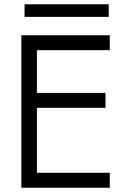

<svg xmlns="http://www.w3.org/2000/svg" viewBox="-20 -879 604 899"><path d="M95 -859H489V-800H95ZM80 0V-714H494V-644H153V-444H474V-374H153V-70H494V0Z"/></svg>

Font: Arcon
Style: Regular
Weight: 400
Designer: M. Zarth
Foundry: martin zarth - visuelle & digitale kommunikation
Version: Version 1.131;PS 001.131;hotconv 1.0.70;makeotf.lib2.5.58329